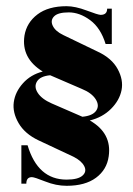

<svg xmlns="http://www.w3.org/2000/svg" viewBox="-20 -590 429 620"><path d="M195 10Q161 10 126 -4Q91 -18 83 -18Q65 -18 65 3H49V-121H69Q102 -10 195 -10Q232 -10 246.5 -23Q261 -36 252 -53.5Q243 -71 217 -84L104 -137Q60 -158 40 -192.5Q20 -227 24.5 -260Q29 -293 54 -321Q79 -349 118 -359Q48 -402 59 -475Q66 -517 101 -543.5Q136 -570 195 -570Q223 -570 260 -556Q297 -542 305 -542Q326 -542 326 -562H341V-448H321Q305 -500 271 -525Q237 -550 202 -550Q167 -550 154.5 -537Q142 -524 150.5 -506.5Q159 -489 184 -477L296 -423Q341 -402 360 -367Q379 -332 372.5 -299Q366 -266 338.5 -238.5Q311 -211 270 -201Q342 -160 331 -85Q325 -42 290 -16Q255 10 195 10ZM147 -256 246 -213Q279 -216 290.5 -232.5Q302 -249 289 -269.5Q276 -290 244 -303L142 -347Q110 -344 99.5 -327Q89 -310 102 -290Q115 -270 147 -256Z"/></svg>

Font: Rozha One
Style: Regular
Weight: 400
Designer: Tim Donaldson, Indian Type Foundry
Foundry: Indian Type Foundry
Version: Version 1.300;PS 1.0;hotconv 1.0.78;makeotf.lib2.5.61930; tt